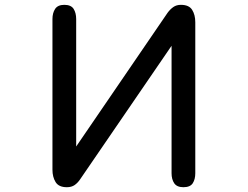

<svg xmlns="http://www.w3.org/2000/svg" viewBox="-20 -783 1040 806"><path d="M260.7 2.9Q226.6 2.9 213.4 -18.6Q200.2 -40 200.2 -70.3V-703.1Q200.2 -728.5 211.4 -745.6Q222.7 -762.7 250 -762.7Q278.3 -762.7 289.1 -745.6Q299.8 -728.5 299.8 -703.1V-168L683.6 -729.5Q694.3 -744.1 707.5 -753.4Q720.7 -762.7 739.3 -762.7Q773.4 -762.7 786.6 -741.7Q799.8 -720.7 799.8 -689.5V-55.7Q799.8 -30.3 789.1 -13.7Q778.3 2.9 750 2.9Q722.7 2.9 711.4 -13.7Q700.2 -30.3 700.2 -55.7V-590.8L316.4 -30.3Q306.6 -15.6 293.5 -6.3Q280.3 2.9 260.7 2.9Z"/></svg>

Font: Kosugi Maru
Style: Regular
Weight: 400
Designer: MOTOYA
Version: Version 4.002